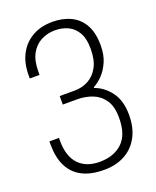

<svg xmlns="http://www.w3.org/2000/svg" viewBox="-134 -777 708 869"><g transform="rotate(-20 220.0 -343.0)"><path d="M217 12Q153 12 111 -10Q69 -32 48 -74.5Q27 -117 27 -179V-194H73V-181Q73 -106 109 -67.5Q145 -29 210 -29Q278 -29 319 -67Q360 -105 360 -187Q360 -242 338.5 -273Q317 -304 283 -317Q249 -330 211 -330H141V-371H213Q249 -371 279 -387Q309 -403 327.5 -436.5Q346 -470 346 -525Q346 -573 329.5 -602Q313 -631 285 -644.5Q257 -658 222 -658Q185 -658 154.5 -642Q124 -626 106 -593Q88 -560 88 -508V-492H41V-507Q41 -566 63.5 -608.5Q86 -651 127 -674.5Q168 -698 224 -698Q275 -698 313.5 -679Q352 -660 373 -621.5Q394 -583 394 -524Q394 -478 379.5 -445Q365 -412 344 -390Q323 -368 300 -356V-352Q345 -336 376 -294Q407 -252 407 -184Q407 -121 382.5 -77Q358 -33 315.5 -10.5Q273 12 217 12Z"/></g></svg>

Font: Archivo Condensed Thin
Style: Regular
Weight: 250
Width: 3
Designer: Hector Gatti
Foundry: Omnibus-Type
Version: Version 2.001